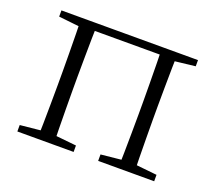

<svg xmlns="http://www.w3.org/2000/svg" viewBox="-92 -632 852 757"><g transform="rotate(20 333.5 -254.0)"><path d="M130 0Q131 -24 131.5 -64.5Q132 -105 132.5 -148.5Q133 -192 133 -226V-283Q133 -316 132.5 -359.5Q132 -403 131.5 -443.5Q131 -484 130 -508H198Q197 -484 196.5 -443.5Q196 -403 195.5 -359.5Q195 -316 195 -283V-226Q195 -192 195.5 -148.5Q196 -105 196.5 -64.5Q197 -24 198 0ZM469 0Q470 -24 470.5 -64.5Q471 -105 471.5 -148.5Q472 -192 472 -226V-283Q472 -316 471.5 -359.5Q471 -403 470.5 -443.5Q470 -484 469 -508H535Q534 -484 533.5 -443.5Q533 -403 532.5 -359.5Q532 -316 532 -283V-226Q532 -192 532.5 -148.5Q533 -105 533.5 -64.5Q534 -24 535 0ZM46 0V-27L155 -38H175L282 -27V0ZM385 0V-27L493 -38H514L620 -27V0ZM46 -482V-508H163V-470H155ZM502 -470V-508H619V-482L514 -470ZM163 -477V-508H502V-477Z"/></g></svg>

Font: Noto Serif KR
Style: Regular
Weight: 200
Designer: Ryoko NISHIZUKA 西塚涼子 (kana & ideographs); Frank Grießhammer (Latin, Greek & Cyrillic); Wenlong ZHANG 张文龙 (bopomofo); San
Foundry: Adobe
Version: Version 2.001;hotconv 1.1.0;makeotfexe 2.6.0